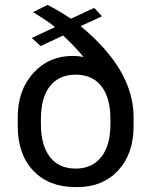

<svg xmlns="http://www.w3.org/2000/svg" viewBox="-20 -749 615 779"><path d="M173 -729Q217 -707 268 -673L362 -717L394 -683L307 -643Q522 -466 522 -274V-237Q522 -125 459.5 -57.5Q397 10 295 10H285Q178 10 115 -56.5Q52 -123 52 -237V-274Q52 -383 115 -452.5Q178 -522 274 -522Q299 -522 319 -518Q285 -559 236 -605L145 -562L109 -595L203 -639Q185 -655 150.5 -677Q116 -699 114 -700ZM287 -446Q220 -446 183 -400Q146 -354 146 -265V-246Q146 -159 182.5 -112Q219 -65 287 -65Q353 -65 390.5 -111.5Q428 -158 428 -246V-265Q428 -352 391.5 -399Q355 -446 287 -446Z"/></svg>

Font: Chivo
Style: Regular
Weight: 400
Designer: Hector Gatti
Foundry: Omnibus-Type
Version: Version 1.007;PS 001.007;hotconv 1.0.88;makeotf.lib2.5.64775